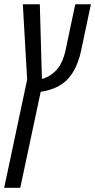

<svg xmlns="http://www.w3.org/2000/svg" viewBox="-32 -650 451 910"><path d="M-12.2 240.2 96.7 -272.9 76.2 -629.9H156.7L167.5 -244.1L130.9 -287.1Q137.7 -281.7 146.5 -279.5Q155.3 -277.3 162.6 -277.1Q169.9 -276.9 172.4 -276.9Q215.3 -292.5 241 -324.5Q266.6 -356.4 278.3 -409.7L324.7 -629.9H398.9L351.6 -406.2Q346.2 -380.4 335 -351.1Q323.7 -321.8 306.6 -296.9Q282.7 -261.7 245.4 -241.5Q208 -221.2 154.8 -213.9Q147.9 -213.9 140.9 -213.6Q133.8 -213.4 126 -213.4L168.9 -252.4L64 240.2Z"/></svg>

Font: Open Sans Condensed
Style: Italic
Weight: 400
Width: 3
Italic angle: -12°
Designer: Monotype Design Team
Foundry: Monotype Imaging Inc.
Version: Version 3.000